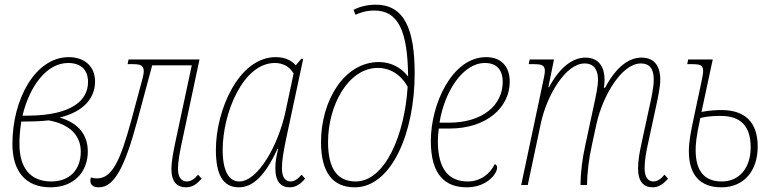

<svg xmlns="http://www.w3.org/2000/svg" viewBox="-20 -790 3310 820"><path d="M196 10C296 10 355 -56 355 -143C355 -211 318 -264 235 -288C338 -313 386 -372 386 -442C386 -510 337 -546 274 -546C131 -546 33 -367 33 -175C33 -61 87 10 196 10ZM271 -521C326 -521 356 -491 356 -440C356 -364 291 -298 102 -296H76C107 -424 180 -521 271 -521ZM199 -15C107 -15 63 -76 63 -175C63 -199 64 -228 71 -271C120 -271 156 -272 188 -276C285 -258 325 -206 325 -142C325 -67 279 -15 199 -15Z M402 10C468 10 513 -76 566 -273L630 -511H799L730 -188C720 -141 712 -98 712 -69C712 -12 737 10 774 10C801 10 820 -3 841 -27L826 -44C810 -25 795 -15 778 -15C757 -15 740 -30 740 -69C740 -98 748 -142 758 -188L832 -536H529L525 -516H547C575 -516 594 -513 594 -486C594 -476 591 -463 587 -448L541 -277C494 -104 459 -28 394 -28C386 -28 378 -29 368 -32C367 -28 366 -23 366 -18C366 0 378 10 402 10Z M1000 10C1060 10 1112 -39 1165 -154H1168C1160 -122 1156 -99 1156 -71C1156 -13 1181 10 1217 10C1243 10 1263 -3 1283 -27L1268 -44C1252 -25 1237 -15 1221 -15C1201 -15 1184 -30 1184 -71C1184 -105 1191 -142 1200 -188L1275 -539H1267L1243 -511C1226 -531 1198 -546 1158 -546C999 -546 902 -319 902 -150C902 -46 931 10 1000 10ZM1002 -15C959 -15 931 -57 931 -150C931 -305 1017 -521 1154 -521C1185 -521 1216 -508 1234 -476L1199 -312C1168 -168 1081 -15 1002 -15Z M1495 10C1652 10 1751 -223 1751 -476C1751 -664 1708 -770 1584 -770C1543 -770 1508 -758 1490 -748L1498 -727C1517 -735 1541 -745 1579 -745C1684 -745 1721 -652 1723 -463C1691 -505 1645 -525 1598 -525C1450 -525 1351 -360 1351 -183C1351 -51 1403 10 1495 10ZM1499 -15C1425 -15 1381 -64 1381 -183C1381 -340 1467 -500 1594 -500C1644 -500 1690 -474 1721 -420C1709 -216 1625 -15 1499 -15Z M1974 10C2058 10 2103 -47 2103 -74C2103 -81 2100 -87 2093 -89C2073 -47 2031 -15 1978 -15C1900 -15 1850 -63 1850 -188C1850 -202 1852 -226 1854 -241H1899C2061 -241 2157 -333 2157 -441C2157 -507 2120 -546 2056 -546C1911 -546 1820 -346 1820 -188C1820 -43 1881 10 1974 10ZM1857 -266C1878 -398 1956 -521 2051 -521C2099 -521 2127 -494 2127 -440C2127 -340 2040 -266 1897 -266Z M2767 10C2793 10 2812 -3 2833 -27L2818 -44C2802 -25 2787 -15 2770 -15C2750 -15 2733 -31 2733 -71C2733 -107 2740 -144 2750 -188L2782 -336C2790 -372 2800 -421 2800 -450C2800 -499 2781 -544 2720 -544C2666 -544 2612 -505 2564 -415H2559C2561 -427 2562 -439 2562 -450C2562 -499 2541 -544 2480 -544C2426 -544 2371 -503 2325 -418H2322L2346 -536H2242L2238 -516H2259C2293 -516 2307 -512 2307 -487C2307 -475 2303 -459 2298 -434L2206 0H2234L2290 -264C2315 -381 2395 -519 2477 -519C2524 -519 2534 -481 2534 -449C2534 -422 2525 -380 2516 -339L2480 -171C2466 -109 2460 -52 2459 0H2487C2488 -52 2494 -108 2508 -171L2528 -263C2554 -379 2634 -519 2717 -519C2765 -519 2772 -481 2772 -449C2772 -417 2762 -371 2754 -336L2722 -188C2712 -142 2705 -107 2705 -71C2705 -13 2730 10 2767 10Z M3061 10C3158 10 3216 -61 3216 -164C3216 -269 3161 -320 3061 -320C3043 -320 3011 -319 2976 -312L3024 -536H2919L2915 -516H2935C2970 -516 2983 -512 2983 -487C2983 -476 2980 -461 2976 -442L2945 -296C2930 -227 2922 -184 2922 -144C2922 -43 2970 10 3061 10ZM3063 -15C2992 -15 2951 -55 2951 -149C2951 -173 2953 -205 2971 -286C3008 -295 3040 -295 3058 -295C3141 -295 3186 -254 3186 -161C3186 -71 3136 -15 3063 -15Z"/></svg>

Font: Noto Serif Condensed Thin
Style: Italic
Weight: 100
Width: 3
Italic angle: -12°
Designer: Monotype Design Team
Foundry: Monotype Imaging Inc.
Version: Version 2.013